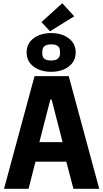

<svg xmlns="http://www.w3.org/2000/svg" viewBox="-20 -1170 640 1190"><path d="M435 0 391 -168H200L157 0H5L194 -698H406L595 0ZM300 -553H292L224 -289H368ZM290 -976 237 -1033 366 -1150 440 -1069ZM145 -845Q145 -900 188 -932.5Q231 -965 297 -965Q363 -965 406 -932.5Q449 -900 449 -845Q449 -790 406 -757.5Q363 -725 297 -725Q231 -725 188 -757.5Q145 -790 145 -845ZM352 -840V-850Q352 -874 338.5 -884.5Q325 -895 297 -895Q270 -895 256 -884Q242 -873 242 -850V-840Q242 -816 255.5 -805.5Q269 -795 297 -795Q324 -795 338 -806Q352 -817 352 -840Z"/></svg>

Font: iA Writer Mono V
Style: Regular
Weight: 400
Designer: Mike Abbink, Paul van der Laan, Pieter van Rosmalen
Foundry: Bold Monday
Version: Version 2.000